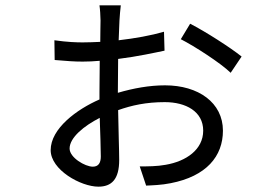

<svg xmlns="http://www.w3.org/2000/svg" viewBox="-20 -645 1040 720"><path d="M433 -625H353C355 -613 357 -584 357 -568C357 -553 356 -524 356 -488C333 -487 311 -486 290 -486C268 -486 233 -487 184 -494L185 -420C233 -416 257 -414 290 -414C311 -414 332 -415 354 -417C354 -376 353 -334 353 -299C353 -290 353 -281 353 -272C268 -235 170 -163 170 -82C170 -8 283 55 349 55C398 55 427 28 427 -45C427 -82 424 -159 423 -232C474 -250 528 -262 598 -262C677 -262 742 -227 742 -155C742 -84 678 -40 601 -27C569 -21 534 -21 504 -21L528 51C550 50 586 49 620 42C754 16 816 -59 816 -155C816 -260 724 -325 599 -325C540 -325 480 -314 422 -297C422 -298 422 -300 422 -302C422 -338 423 -382 423 -424C496 -433 563 -448 597 -455L595 -526C547 -512 486 -501 425 -494C426 -524 427 -551 428 -568C429 -583 431 -612 433 -625ZM693 -556 658 -498C709 -472 807 -409 845 -372L886 -433C845 -466 750 -527 693 -556ZM241 -88C241 -129 295 -173 354 -203C356 -143 358 -87 358 -58C358 -34 349 -20 328 -20C299 -20 241 -54 241 -88Z"/></svg>

Font: Microsoft YaHei
Style: Regular
Weight: 400
Designer: Ryoko NISHIZUKA 西塚涼子 (kana, bopomofo & ideographs); Paul D. Hunt (Latin, Greek & Cyrillic); Sandoll Communications 산돌커뮤니
Foundry: Adobe
Version: Version 2.001;hotconv 1.0.111;makeotfexe 2.5.65597